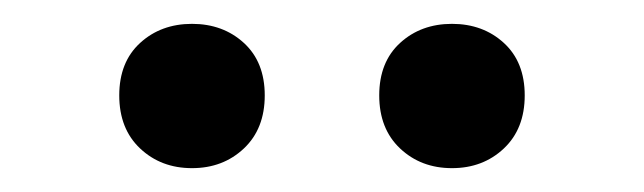

<svg xmlns="http://www.w3.org/2000/svg" viewBox="-20 -746 540 161"><path d="M202 -666Q202 -638 184.5 -621.5Q167 -605 141 -605Q115 -605 97.5 -621.5Q80 -638 80 -666Q80 -694 97.5 -710Q115 -726 141 -726Q167 -726 184.5 -710Q202 -694 202 -666ZM420 -666Q420 -638 402.5 -621.5Q385 -605 359 -605Q333 -605 315.5 -621.5Q298 -638 298 -666Q298 -694 315.5 -710Q333 -726 359 -726Q385 -726 402.5 -710Q420 -694 420 -666Z"/></svg>

Font: Roboto Serif 20pt
Style: Regular
Weight: 400
Designer: Greg Gazdowicz
Foundry: Commercial Type
Version: Version 1.008